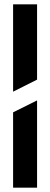

<svg xmlns="http://www.w3.org/2000/svg" viewBox="-20 -720 230 880"><path d="M40 140.1V-205.1L149.9 -259.8V140.1ZM40 -299.8V-700.2H149.9V-355Z"/></svg>

Font: Horta
Style: Regular
Weight: 600
Width: 3
Version: Version 0.11